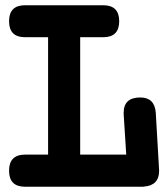

<svg xmlns="http://www.w3.org/2000/svg" viewBox="-20 -667 642 733"><path d="M75.7 -524.9Q14.6 -524.9 14.6 -585.9Q14.6 -647 75.7 -647H374Q435.1 -647 435.1 -585.9Q435.1 -524.9 374 -524.9H286.1V-76.7H461.9Q459.5 -115.2 457 -154.1Q454.6 -192.9 452.1 -231.4V-236.3Q452.1 -294.9 515.6 -294.9Q570.3 -294.9 574.7 -236.8L587.4 -17.6V-14.2Q587.4 41 529.3 45.4L526.4 45.9H75.7Q14.6 45.9 14.6 -15.1Q14.6 -76.7 75.7 -76.7H163.6V-524.9Z"/></svg>

Font: Erica Type
Style: Bold
Weight: 700
Designer: Peter Wiegel
Foundry: Peter Wiegel
Version: Version 1.000 2010 initial release